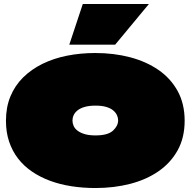

<svg xmlns="http://www.w3.org/2000/svg" viewBox="-20 -917 960 967"><path d="M460 30Q398 30 340 21Q282 12 232 -6.5Q182 -25 141 -53Q100 -81 71 -118.5Q42 -156 26 -203.5Q10 -251 10 -309Q10 -377 32.5 -431.5Q55 -486 96.5 -527Q138 -568 194 -595.5Q250 -623 317.5 -636.5Q385 -650 460 -650Q554 -650 635.5 -628.5Q717 -607 778.5 -564.5Q840 -522 875 -458Q910 -394 910 -309Q910 -224 875 -160.5Q840 -97 778.5 -54.5Q717 -12 635.5 9Q554 30 460 30ZM461 -235Q523 -235 549 -259Q575 -283 575 -311Q575 -324 569 -337Q563 -350 550 -361Q537 -372 515 -378.5Q493 -385 461 -385Q429 -385 406.5 -378.5Q384 -372 370.5 -361Q357 -350 351 -337Q345 -324 345 -310Q345 -296 351 -282.5Q357 -269 371 -258.5Q385 -248 407 -241.5Q429 -235 461 -235ZM397 -897 329 -692H560L730 -897Z"/></svg>

Font: Climate Crisis
Style: Regular
Weight: 400
Version: Version 1.003